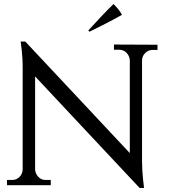

<svg xmlns="http://www.w3.org/2000/svg" viewBox="-20 -922 881 957"><path d="M420 -770Q452 -805 483 -838Q514 -871 546 -902Q558 -890 569 -876.5Q580 -863 588 -848Q547 -825 507 -804.5Q467 -784 426 -764ZM765 -699V-673H739Q719 -673 704 -658Q689 -643 688 -623V-117Q688 -94 689.5 -70.5Q691 -47 693 -28Q695 -6 698 15H676L155 -541V-76Q157 -55 171.5 -40Q186 -25 207 -25H233V1H15V-25H41Q62 -25 77 -40Q92 -55 93 -77V-585Q93 -610 91.5 -633.5Q90 -657 88 -675L83 -715H106L627 -159V-623Q625 -644 610.5 -659Q596 -674 574 -674H548V-700Z"/></svg>

Font: Constantine
Style: Regular
Weight: 400
Designer: Dukom Design
Version: Version 1.001;PS 001.001;hotconv 1.0.56;makeotf.lib2.0.21325